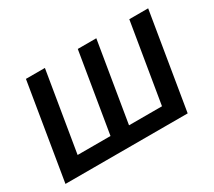

<svg xmlns="http://www.w3.org/2000/svg" viewBox="-107 -740 1044 938"><g transform="rotate(-30 415.0 -270.5)"><path d="M114.7 -541H221.7L147.5 -92.8H333L407.2 -541H511.7L437.5 -92.8H623.5L697.8 -541H804.2L714.8 0H25.4Z"/></g></svg>

Font: Inter 17pt Medium
Style: Italic
Weight: 500
Italic angle: -9.3988°
Version: Version 4.001;git-66647c0bb